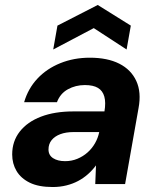

<svg xmlns="http://www.w3.org/2000/svg" viewBox="-20 -740 632 772"><path d="M192 12Q135 12 99.5 -5.5Q64 -23 46.5 -52.5Q29 -82 29 -119Q29 -172 59.5 -211Q90 -250 145 -271Q200 -292 275 -292H400Q406 -328 399.5 -351.5Q393 -375 374 -386.5Q355 -398 321 -398Q284 -398 253 -381Q222 -364 209 -329H77Q93 -384 130.5 -424Q168 -464 222.5 -486Q277 -508 341 -508Q412 -508 459.5 -484Q507 -460 528 -414.5Q549 -369 537 -305L483 0H363L366 -75Q352 -56 334 -40Q316 -24 294.5 -12.5Q273 -1 247 5.5Q221 12 192 12ZM242 -92Q268 -92 291 -101.5Q314 -111 332 -127Q350 -143 362 -164Q374 -185 379 -209H276Q245 -209 222.5 -200.5Q200 -192 187.5 -176.5Q175 -161 175 -139Q175 -116 193.5 -104Q212 -92 242 -92ZM194 -541 211 -637 373 -720 506 -637 489 -541 357 -627Z"/></svg>

Font: DM Sans 24pt
Style: Bold Italic
Weight: 700
Italic angle: -10°
Designer: Colophon Foundry, Jonny Pinhorn
Foundry: Colophon Foundry
Version: Version 4.004;gftools[0.9.30]